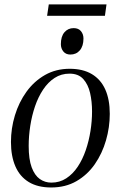

<svg xmlns="http://www.w3.org/2000/svg" viewBox="-20 -820 534 850"><path d="M288.5 -515.5Q347 -515.5 386.5 -492Q426 -468.5 446 -424Q466 -379.5 466 -316Q466 -256.5 449.2 -198.5Q432.5 -140.5 399.8 -93.2Q367 -46 318.5 -18Q270 10 206.5 10Q147 10 107.2 -14.2Q67.5 -38.5 48 -83.8Q28.5 -129 28.5 -191.5Q28.5 -251.5 46 -309.2Q63.5 -367 97.2 -413.8Q131 -460.5 179.2 -488Q227.5 -515.5 288.5 -515.5ZM288 -494Q251 -494 221.8 -475Q192.5 -456 170.8 -423.2Q149 -390.5 135 -349.2Q121 -308 114 -262.8Q107 -217.5 107 -174Q107 -115 120.2 -79.2Q133.5 -43.5 156.2 -27.5Q179 -11.5 207.5 -11.5Q244 -11.5 273.2 -30.5Q302.5 -49.5 324 -81.8Q345.5 -114 359.5 -154.8Q373.5 -195.5 380.5 -239.8Q387.5 -284 387.5 -326.5Q387.5 -370.5 378.8 -408.5Q370 -446.5 348.5 -470.2Q327 -494 288 -494ZM291.5 -578.5Q271.5 -578.5 260.5 -592Q249.5 -605.5 249.5 -624.5Q249.5 -658.5 265.2 -677Q281 -695.5 306 -695.5Q327.5 -695.5 338.5 -682Q349.5 -668.5 349.5 -649.5Q349.5 -616 333.5 -597.2Q317.5 -578.5 291.5 -578.5ZM196 -800.5H451.5L444.5 -750H188.5Z"/></svg>

Font: Merriweather 144pt Light
Style: Italic
Weight: 300
Italic angle: -7.8°
Version: Version 2.101